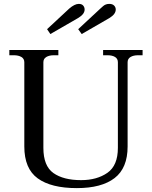

<svg xmlns="http://www.w3.org/2000/svg" viewBox="-20 -957 782 987"><path d="M222 -807 336 -913Q364 -937 385 -937Q400 -937 407.5 -928.5Q415 -920 415 -908Q415 -884 381 -864L239 -782ZM382 -807 496 -913Q497 -914 510 -925.5Q523 -937 542 -937Q558 -937 566.5 -928.5Q575 -920 575 -908Q575 -884 542 -864L400 -782ZM105 -204V-637Q105 -655 90 -664Q75 -673 51 -673H28V-700H280V-673H257Q233 -673 218 -664Q203 -655 203 -637V-197Q203 -104 254.5 -67.5Q306 -31 397 -31Q478 -31 532 -68.5Q586 -106 586 -197V-637Q586 -655 571.5 -664Q557 -673 532 -673H510V-700H713V-673H690Q666 -673 651 -664Q636 -655 636 -637V-204Q636 -93 569 -41.5Q502 10 375 10Q243 10 174 -40Q105 -90 105 -204Z"/></svg>

Font: TavirajRegular
Style: Regular
Weight: 400
Designer: Katatrad Team
Foundry: CadsonDemak
Version: Version 1.001